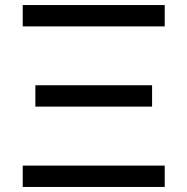

<svg xmlns="http://www.w3.org/2000/svg" viewBox="-20 -740 742 760"><path d="M70 -635.5V-720H632V-635.5ZM120 -318V-402.5H582V-318ZM70 0V-84.5H632V0Z"/></svg>

Font: Vela Sans Med
Style: Regular
Weight: 500
Designer: Principal design: Mikhail Sharanda - project Manrope.
Design modification: Ravid Balaliev
Foundry: Mikhail Sharanda
Version: Version 1.001